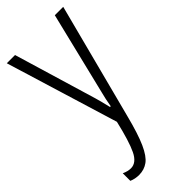

<svg xmlns="http://www.w3.org/2000/svg" viewBox="-235 -755 805 805"><g transform="rotate(-45 167.5 -352.0)"><path d="M335 -713.9 201.7 -201.7Q179.7 -115.2 159.2 -69.6Q138.7 -23.9 115.5 -7.1Q92.3 9.8 61.5 9.8Q38.6 9.8 18.1 1V-43.9Q39.1 -34.2 57.1 -34.2Q90.3 -34.2 110.8 -76.9Q131.3 -119.6 153.3 -213.9L0.5 -713.9H49.3L159.2 -346.7Q162.1 -336.4 166.3 -321Q170.4 -305.7 176.8 -278.3H181.2Q187 -314 195.8 -347.2L285.2 -713.9Z"/></g></svg>

Font: Open Sans Condensed Light
Style: Regular
Weight: 300
Width: 3
Designer: Monotype Design Team
Foundry: Monotype Imaging Inc.
Version: Version 3.003; ttfautohint (v1.8.4)